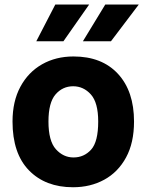

<svg xmlns="http://www.w3.org/2000/svg" viewBox="-20 -800 632 828"><path d="M295 7.5Q176 7.5 105 -65.2Q34 -138 34 -276Q34 -363 68 -426Q102 -489 161.5 -522.8Q221 -556.5 297 -556.5Q419.5 -556.5 488.8 -481.5Q558 -406.5 558 -276Q558 -184 523.5 -120.8Q489 -57.5 429.5 -25Q370 7.5 295 7.5ZM297 -121Q342.5 -121 373 -154.8Q403.5 -188.5 403.5 -276Q403.5 -357.5 371.8 -392.8Q340 -428 295.5 -428Q250 -428 219.5 -392.8Q189 -357.5 189 -276Q189 -192 221 -156.5Q253 -121 297 -121ZM337.5 -622 434 -780.5H578.5L458.5 -622ZM136.5 -622 218.5 -780.5H364.5L253.5 -622Z"/></svg>

Font: Spline Sans
Style: Bold
Weight: 700
Designer: Eben Sorkin, Mirko Velimirovic
Foundry: Sorkin Type
Version: Version 1.000; ttfautohint (v1.8.3)